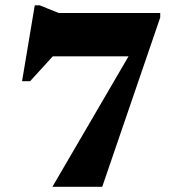

<svg xmlns="http://www.w3.org/2000/svg" viewBox="-20 -720 690 740"><path d="M597.5 -652.5 374 0H182L475.5 -503H183.5L96 -407H65L114 -699.5H133L206 -670H597.5Z"/></svg>

Font: Newsreader Text ExtraBold
Style: Regular
Weight: 800
Designer: Hugues Gentile
Foundry: Production Type
Version: Version 1.001